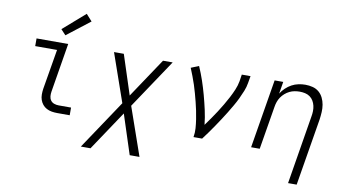

<svg xmlns="http://www.w3.org/2000/svg" viewBox="-90 -989 2580 1428"><g transform="rotate(10 1200.0 -275.0)"><path d="M371 0Q349 0 328.5 -3.5Q308 -7 290 -16.5Q272 -26 259.5 -41.5Q247 -57 240.5 -76Q234 -95 234 -116.5Q234 -138 237 -159L288 -462H123V-520H362L301 -150Q298 -132 299.5 -114.5Q301 -97 310.5 -83.5Q320 -70 336.5 -64Q353 -58 371 -58H465V0ZM330 -580 293 -620 459 -765 504 -715Z M587 215 835 -156 708 -520H782L879 -222L1078 -520H1151L903 -149L1030 215H956L859 -83L660 215Z M1400 0Q1406 -34 1403.5 -67.5Q1401 -101 1396 -133.5Q1391 -166 1384.5 -197.5Q1378 -229 1370 -260.5Q1362 -292 1353.5 -323Q1345 -354 1335 -384.5Q1325 -415 1313.5 -445Q1302 -475 1290 -504L1349 -528Q1371 -478 1388.5 -426.5Q1406 -375 1420.5 -321.5Q1435 -268 1447 -214Q1459 -160 1465 -104Q1486 -133 1506 -161.5Q1526 -190 1545 -219.5Q1564 -249 1582 -279.5Q1600 -310 1616 -340.5Q1632 -371 1645.5 -403Q1659 -435 1665 -468L1673 -520H1739L1730 -468Q1725 -436 1712.5 -405Q1700 -374 1685.5 -343.5Q1671 -313 1654 -284Q1637 -255 1619.5 -226Q1602 -197 1583 -168.5Q1564 -140 1545 -111.5Q1526 -83 1506 -55.5Q1486 -28 1465 0Z M2152 215 2237 -302Q2241 -323 2241.5 -344Q2242 -365 2237.5 -384.5Q2233 -404 2223 -421Q2213 -438 2197 -449.5Q2181 -461 2161 -465.5Q2141 -470 2120 -470Q2101 -470 2081.5 -466.5Q2062 -463 2043.5 -454Q2025 -445 2009 -431Q1993 -417 1981.5 -400Q1970 -383 1963.5 -364Q1957 -345 1954 -325L1900 0H1835L1921 -520H1986L1971 -429Q1985 -452 2005.5 -471.5Q2026 -491 2050 -504Q2074 -517 2100.5 -522.5Q2127 -528 2152 -528Q2181 -528 2208 -521Q2235 -514 2255 -497Q2275 -480 2287 -455.5Q2299 -431 2303.5 -404Q2308 -377 2306.5 -349Q2305 -321 2301 -292L2217 215Z"/></g></svg>

Font: Iosevka SS04 Lt Ex Obl
Style: Regular
Weight: 300
Width: 7
Italic angle: -9°
Monospace: yes
Designer: Belleve Invis
Foundry: Belleve Invis
Version: Version 19.0.0; ttfautohint (v1.8.4)